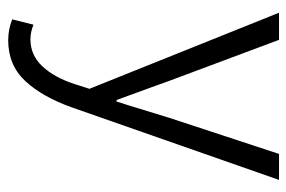

<svg xmlns="http://www.w3.org/2000/svg" viewBox="-142 -382 737 494"><g transform="rotate(90 227.0 -134.5)"><path d="M195.8 42.5 208 4.4 12.2 -483.4H82L187.5 -201.2L205.6 -150.9Q231 -81.1 236.8 -65.4H240.7Q248.5 -88.9 267.6 -151.9L282.7 -201.2L375.5 -483.4H442.4L256.3 48.3Q229.5 124.5 188.5 168.9Q147.5 213.4 83 213.4Q55.2 213.4 29.3 203.1L43 148.4Q62.5 156.2 80.6 156.2Q121.1 156.2 149.9 125.7Q178.7 95.2 195.8 42.5Z"/></g></svg>

Font: Varta
Style: Light
Weight: 300
Designer: Joana Correia, Viktoriya Grabowska, Eben Sorkin
Foundry: Sorkin Type
Version: Version 1.002; ttfautohint (v1.3) -l 8 -r 24 -G 200 -x 12 -H